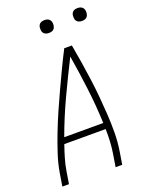

<svg xmlns="http://www.w3.org/2000/svg" viewBox="-169 -1007 837 1091"><g transform="rotate(-20 250.0 -462.0)"><path d="M13 0 25 -74Q34 -130 52.5 -186.5Q71 -243 92.5 -298.5Q114 -354 138 -409Q162 -464 187.5 -518.5Q213 -573 238.5 -627Q264 -681 292 -735H338Q348 -681 356.5 -627Q365 -573 372.5 -518.5Q380 -464 385 -409Q390 -354 393.5 -298.5Q397 -243 396.5 -186.5Q396 -130 387 -74L375 0H335L347 -74Q353 -111 355 -148.5Q357 -186 356 -223H106Q93 -186 82 -148.5Q71 -111 65 -74L53 0ZM355 -260Q351 -367 338 -471.5Q325 -576 308 -679Q256 -576 207 -471.5Q158 -367 119 -260ZM441 -846Q431 -846 422.5 -849Q414 -852 408.5 -859Q403 -866 402 -875.5Q401 -885 402 -895Q403 -901 406 -907Q409 -913 415 -917Q421 -921 427.5 -922.5Q434 -924 440 -924Q450 -924 458.5 -921Q467 -918 472.5 -911Q478 -904 479.5 -894.5Q481 -885 479 -875Q478 -869 475 -863Q472 -857 466.5 -853Q461 -849 454 -847.5Q447 -846 441 -846ZM241 -846Q231 -846 222.5 -849Q214 -852 208.5 -859Q203 -866 202 -875.5Q201 -885 202 -895Q203 -901 206 -907Q209 -913 215 -917Q221 -921 227.5 -922.5Q234 -924 240 -924Q250 -924 258.5 -921Q267 -918 272.5 -911Q278 -904 279.5 -894.5Q281 -885 279 -875Q278 -869 275 -863Q272 -857 266.5 -853Q261 -849 254 -847.5Q247 -846 241 -846Z"/></g></svg>

Font: Iosevka Term Curly XLt Obl
Style: Regular
Weight: 200
Italic angle: -9°
Designer: Belleve Invis
Foundry: Belleve Invis
Version: Version 32.3.0